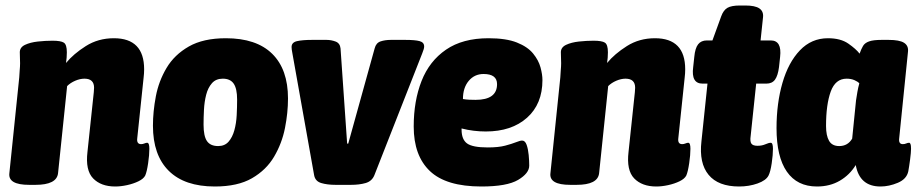

<svg xmlns="http://www.w3.org/2000/svg" viewBox="-20 -670 3338 698"><path d="M399 8Q347 8 318.5 -21.5Q290 -51 298 -118L321 -335Q321 -340 321.5 -343.5Q322 -347 322 -351Q322 -384 287 -384Q271 -384 253.5 -376.5Q236 -369 224 -357L191 -40Q186 2 109 2H86Q9 2 14 -40L50 -389Q50 -397 51.5 -413Q53 -429 53 -440Q53 -450 52.5 -459.5Q52 -469 52 -480Q52 -498 71 -507Q90 -516 117.5 -519Q145 -522 171 -522Q201 -522 212 -515Q223 -508 223 -480Q223 -460 220 -441Q247 -474 292 -502.5Q337 -531 394 -531Q504 -531 504 -418Q504 -411 503.5 -403Q503 -395 502 -387L479 -168Q476 -146 493 -146Q499 -146 505 -148.5Q511 -151 515 -151Q523 -151 523 -129Q523 -107 518.5 -76.5Q514 -46 508 -32Q502 -20 483.5 -11Q465 -2 442 3Q419 8 399 8Z M761 8Q651 8 593.5 -49Q536 -106 536 -213Q536 -264 546.5 -319.5Q557 -375 585.5 -423Q614 -471 666.5 -501Q719 -531 801 -531Q912 -531 969.5 -474.5Q1027 -418 1027 -312Q1027 -260 1016 -204.5Q1005 -149 976.5 -100.5Q948 -52 896 -22Q844 8 761 8ZM773 -139Q797 -139 811 -155Q825 -171 832 -196.5Q839 -222 840.5 -251.5Q842 -281 842 -308Q842 -348 829.5 -366Q817 -384 790 -384Q765 -384 750.5 -367.5Q736 -351 729.5 -325.5Q723 -300 721.5 -271Q720 -242 720 -217Q720 -175 732.5 -157Q745 -139 773 -139Z M1200 2Q1170 2 1148 -4.5Q1126 -11 1122 -33L1043 -476Q1040 -491 1040 -499Q1040 -516 1060 -520.5Q1080 -525 1115 -525H1167Q1184 -525 1200 -519Q1216 -513 1218 -494L1242 -148H1246L1342 -494Q1347 -514 1363.5 -519.5Q1380 -525 1401 -525H1453Q1489 -525 1505.5 -520.5Q1522 -516 1522 -501Q1522 -496 1520 -490Q1518 -484 1515 -476L1341 -33Q1332 -11 1309 -4.5Q1286 2 1256 2Z M1730 8Q1602 8 1543 -48Q1484 -104 1484 -210Q1484 -303 1512.5 -375.5Q1541 -448 1601.5 -489.5Q1662 -531 1756 -531Q1820 -531 1859 -515.5Q1898 -500 1918 -475.5Q1938 -451 1945 -425Q1952 -399 1952 -379Q1952 -292 1896 -242Q1840 -192 1746 -192Q1701 -192 1658 -203V-199Q1658 -163 1678 -148.5Q1698 -134 1753 -134Q1792 -134 1816.5 -140.5Q1841 -147 1856 -153Q1871 -159 1878 -159Q1889 -159 1894.5 -143.5Q1900 -128 1902 -106.5Q1904 -85 1904 -68Q1904 -40 1863.5 -16Q1823 8 1730 8ZM1709 -307Q1787 -307 1787 -364Q1787 -401 1738 -401Q1705 -401 1684 -376Q1663 -351 1663 -310Q1674 -308 1686 -307.5Q1698 -307 1709 -307Z M2366 8Q2314 8 2285.5 -21.5Q2257 -51 2265 -118L2288 -335Q2288 -340 2288.5 -343.5Q2289 -347 2289 -351Q2289 -384 2254 -384Q2238 -384 2220.5 -376.5Q2203 -369 2191 -357L2158 -40Q2153 2 2076 2H2053Q1976 2 1981 -40L2017 -389Q2017 -397 2018.5 -413Q2020 -429 2020 -440Q2020 -450 2019.5 -459.5Q2019 -469 2019 -480Q2019 -498 2038 -507Q2057 -516 2084.5 -519Q2112 -522 2138 -522Q2168 -522 2179 -515Q2190 -508 2190 -480Q2190 -460 2187 -441Q2214 -474 2259 -502.5Q2304 -531 2361 -531Q2471 -531 2471 -418Q2471 -411 2470.5 -403Q2470 -395 2469 -387L2446 -168Q2443 -146 2460 -146Q2466 -146 2472 -148.5Q2478 -151 2482 -151Q2490 -151 2490 -129Q2490 -107 2485.5 -76.5Q2481 -46 2475 -32Q2469 -20 2450.5 -11Q2432 -2 2409 3Q2386 8 2366 8Z M2667 8Q2591 8 2556 -34.5Q2521 -77 2530 -156L2552 -366H2534Q2492 -366 2500 -426L2504 -463Q2507 -495 2518 -509Q2529 -523 2550 -523H2570L2602 -611Q2610 -633 2624.5 -641.5Q2639 -650 2670 -650H2689Q2725 -650 2740.5 -639.5Q2756 -629 2754 -608L2745 -523H2782Q2823 -523 2816 -463L2812 -426Q2808 -395 2797.5 -380.5Q2787 -366 2766 -366H2729L2709 -176Q2706 -156 2711.5 -148Q2717 -140 2734 -140Q2750 -140 2762.5 -145.5Q2775 -151 2782 -151Q2790 -151 2790 -129Q2790 -107 2785.5 -76.5Q2781 -46 2774 -32Q2765 -14 2734 -3Q2703 8 2667 8Z M2950 8Q2878 8 2840.5 -46Q2803 -100 2803 -204Q2803 -294 2824.5 -368.5Q2846 -443 2888 -487Q2930 -531 2990 -531Q3036 -531 3064 -511.5Q3092 -492 3105 -475Q3111 -492 3117.5 -503Q3124 -514 3139.5 -519.5Q3155 -525 3185 -525H3210Q3250 -525 3266.5 -514.5Q3283 -504 3281 -483L3249 -168Q3246 -146 3262 -146Q3269 -146 3274.5 -148.5Q3280 -151 3285 -151Q3288 -151 3290 -146.5Q3292 -142 3292 -129Q3292 -116 3288.5 -89.5Q3285 -63 3282 -47Q3276 -19 3244 -5.5Q3212 8 3181 8Q3105 8 3091 -70Q3069 -34 3033 -13Q2997 8 2950 8ZM3031 -139Q3062 -139 3078 -166L3092 -305Q3094 -319 3097 -336Q3100 -353 3104 -367Q3099 -373 3086.5 -378.5Q3074 -384 3058 -384Q3017 -384 3000 -337Q2983 -290 2983 -212Q2983 -177 2994 -158Q3005 -139 3031 -139Z"/></svg>

Font: Asap Semi Condensed Semi Condensed Black
Style: Italic
Weight: 900
Width: 4
Italic angle: -6°
Designer: Pablo Cosgaya
Foundry: Omnibus-Type
Version: Version 3.001; ttfautohint (v1.8.4.7-5d5b)